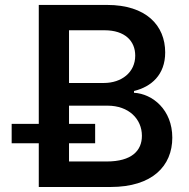

<svg xmlns="http://www.w3.org/2000/svg" viewBox="-20 -747 755 767"><path d="M134.9 0H421.5C589.1 0 668.3 -84.5 668.3 -197.1C668.3 -308.2 589.8 -372.2 515.3 -376.4V-383.5C584.2 -400.2 639.9 -447.8 639.9 -537.6C639.9 -645.2 563.9 -727.3 407.7 -727.3H134.9V-252.1H26.6V-174.7H134.9ZM255.7 -101.9V-174.7H360.1V-252.1H255.7V-324.9H409.8C494.3 -324.9 546.9 -271.7 546.9 -204.5C546.9 -145.2 506.4 -101.9 405.9 -101.9ZM255.7 -415.5V-626.1H397.4C479.8 -626.1 520.2 -582.7 520.2 -524.9C520.2 -457.7 465.6 -415.5 394.5 -415.5Z"/></svg>

Font: Magic Ui Pro Semi Bold
Style: Regular
Weight: 600
Designer: Stefan Endress, Andreas Faust
Version: Version 1.000;FEAKit 1.0